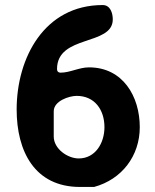

<svg xmlns="http://www.w3.org/2000/svg" viewBox="-20 -734 613 761"><path d="M46 -300C46 -135 117 7 297 7H353C463 -23 534 -116 534 -230C534 -352 467 -467 333 -467C293 -467 258 -446 220 -446C211 -446 206 -451 206 -460C206 -598 427 -551 427 -657C427 -681 418 -714 387 -714C156 -714 46 -505 46 -300ZM284 -354C355 -354 394 -299 394 -230C394 -167 358 -106 292 -106C248 -106 193 -144 193 -193V-293C193 -334 254 -354 284 -354Z"/></svg>

Font: Asimov Print
Style: C
Weight: 500
Designer: Google
Version: Version 2.000980: 2014